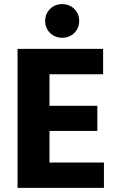

<svg xmlns="http://www.w3.org/2000/svg" viewBox="-20 -911 584 931"><path d="M281.5 -891Q317 -891 340.5 -867.5Q364 -844 364 -809.5Q364 -775 340.5 -751.5Q317 -728 281.5 -728Q246 -728 222.5 -751.5Q199 -775 199 -809.5Q199 -844 222.5 -867.5Q246 -891 281.5 -891ZM484 0H65V-674H480V-551H220V-398H452V-276H220V-123H484Z"/></svg>

Font: Hind Jalandhar
Style: Bold
Weight: 700
Designer: Namrata Goyal
Foundry: Indian Type Foundry
Version: Version 0.702;PS 1.0;hotconv 1.0.81;makeotf.lib2.5.63406